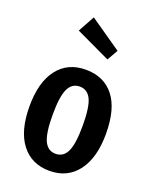

<svg xmlns="http://www.w3.org/2000/svg" viewBox="-152 -896 795 996"><g transform="rotate(20 245.0 -398.5)"><path d="M456 -265Q456 -133 400 -59Q344 15 245 15Q146 15 90 -57.5Q34 -130 34 -265Q34 -399 90 -471Q146 -543 245 -543Q345 -543 400.5 -473Q456 -403 456 -265ZM162 -265Q162 -164 182 -121.5Q202 -79 245 -79Q288 -79 308 -121.5Q328 -164 328 -265Q328 -366 308 -408Q288 -450 245 -450Q202 -450 182 -407.5Q162 -365 162 -265ZM190 -812 365 -691 331 -631 140 -721Z"/></g></svg>

Font: Fira Sans Extra Condensed Medium
Style: Regular
Weight: 500
Width: 1
Designer: Carrois Corporate & Edenspiekermann AG
Foundry: Carrois Corporate GbR & Edenspiekermann AG
Version: Version 4.203